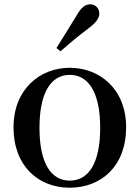

<svg xmlns="http://www.w3.org/2000/svg" viewBox="-20 -859 652 895"><path d="M305 16C452 16 568 -85 568 -265C568 -444 445 -543 305 -543C166 -543 43 -443 43 -265C43 -86 158 16 305 16ZM305 -17C217 -17 164 -100 164 -263C164 -426 217 -510 305 -510C394 -510 447 -426 447 -263C447 -100 394 -17 305 -17ZM243 -635 262 -620C300 -653 337 -685 390 -725C427 -752 443 -774 443 -796C443 -823 422 -839 401 -839C377 -839 358 -824 336 -785C299 -724 271 -680 243 -635Z"/></svg>

Font: Noto Serif HK SemiBold
Style: Regular
Weight: 600
Designer: Ryoko NISHIZUKA 西塚涼子 (kana & ideographs); Frank Grießhammer (Latin, Greek & Cyrillic); Wenlong ZHANG 张文龙 (bopomofo); San
Foundry: Adobe
Version: Version 2.001;hotconv 1.1.0;makeotfexe 2.6.0